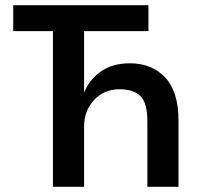

<svg xmlns="http://www.w3.org/2000/svg" viewBox="-20 -720 792 740"><path d="M184 -600H31V-700H552V-600H304V-363Q323 -411 367.5 -443.5Q412 -476 481 -476Q565 -476 616.5 -421.5Q668 -367 668 -255V0H548V-252Q548 -323 521.5 -349.5Q495 -376 441 -376Q381 -376 342.5 -334.5Q304 -293 304 -231V0H184Z"/></svg>

Font: Moderustic Med
Style: Regular
Weight: 500
Designer: Tural Alisoy
Foundry: TAFT Foundry
Version: Version 2.110